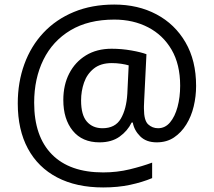

<svg xmlns="http://www.w3.org/2000/svg" viewBox="-20 -734 939 843"><path d="M841 -357Q841 -311 830.5 -267Q820 -223 798 -187.5Q776 -152 744 -130.5Q712 -109 668 -109Q622 -109 595.5 -135.5Q569 -162 563 -196H558Q540 -159 505 -134Q470 -109 417 -109Q341 -109 299.5 -160Q258 -211 258 -295Q258 -361 284 -411.5Q310 -462 357.5 -491Q405 -520 470 -520Q514 -520 556.5 -512.5Q599 -505 623 -496L613 -293Q612 -275 612 -267.5Q612 -260 612 -257Q612 -205 630.5 -188Q649 -171 674 -171Q705 -171 726.5 -196.5Q748 -222 759.5 -264.5Q771 -307 771 -358Q771 -451 733.5 -515.5Q696 -580 630.5 -614Q565 -648 482 -648Q368 -648 289.5 -601Q211 -554 170.5 -471.5Q130 -389 130 -283Q130 -135 208 -56Q286 23 433 23Q494 23 549.5 9.5Q605 -4 648 -20V48Q605 66 551.5 77.5Q498 89 433 89Q315 89 231 45Q147 1 102.5 -81.5Q58 -164 58 -280Q58 -373 87 -452.5Q116 -532 171 -590.5Q226 -649 304.5 -681.5Q383 -714 482 -714Q586 -714 667 -671Q748 -628 794.5 -548Q841 -468 841 -357ZM336 -293Q336 -229 361.5 -200Q387 -171 430 -171Q486 -171 510.5 -213Q535 -255 539 -322L545 -447Q532 -451 512 -454Q492 -457 471 -457Q422 -457 392 -433Q362 -409 349 -371.5Q336 -334 336 -293Z"/></svg>

Font: Noto Sans Batak
Style: Regular
Weight: 400
Designer: Monotype Design Team
Foundry: Monotype Imaging Inc.
Version: Version 2.002; ttfautohint (v1.8.4.7-5d5b)